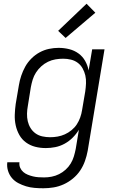

<svg xmlns="http://www.w3.org/2000/svg" viewBox="-20 -784 640 1027"><path d="M212 223Q188 223 164.5 221Q141 219 119.5 212.5Q98 206 78 195.5Q58 185 44 168.5Q30 152 23 130Q16 108 19 84H84Q82 100 88 113.5Q94 127 104.5 136Q115 145 128.5 150.5Q142 156 156.5 159.5Q171 163 186 164Q201 165 216 165Q236 165 256.5 161Q277 157 296 147.5Q315 138 331 123.5Q347 109 358 91Q369 73 375 53Q381 33 385 13L402 -90Q388 -67 368.5 -47.5Q349 -28 325 -15Q301 -2 275.5 3Q250 8 225 8Q195 8 168 1Q141 -6 119 -22Q97 -38 83.5 -62Q70 -86 64 -113.5Q58 -141 59 -170Q60 -199 64 -228L81 -328Q85 -353 93.5 -378.5Q102 -404 115 -427.5Q128 -451 148 -471Q168 -491 192 -504Q216 -517 242 -522.5Q268 -528 293 -528Q323 -528 350.5 -521Q378 -514 400 -498Q422 -482 435.5 -458Q449 -434 454 -407L473 -520H539L449 23Q444 50 434.5 77Q425 104 409 128Q393 152 370 171Q347 190 320.5 202Q294 214 266.5 218.5Q239 223 212 223ZM248 -50Q268 -50 288 -53.5Q308 -57 327 -65.5Q346 -74 363 -88Q380 -102 391 -119Q402 -136 409 -155.5Q416 -175 419 -195L436 -295Q439 -316 440 -338Q441 -360 436.5 -380Q432 -400 422 -418Q412 -436 396 -448Q380 -460 359.5 -465Q339 -470 318 -470Q298 -470 277 -466.5Q256 -463 236.5 -453.5Q217 -444 200.5 -429Q184 -414 172.5 -396Q161 -378 155 -358.5Q149 -339 145 -318L129 -218Q125 -197 124.5 -176Q124 -155 128.5 -135.5Q133 -116 143.5 -99Q154 -82 170 -70.5Q186 -59 206.5 -54.5Q227 -50 248 -50ZM331 -581 291 -619 443 -764 490 -716Z"/></svg>

Font: Iosevka Aile Light
Style: Italic
Weight: 300
Italic angle: -9°
Designer: Belleve Invis
Foundry: Belleve Invis
Version: Version 31.1.0; ttfautohint (v1.8.4)